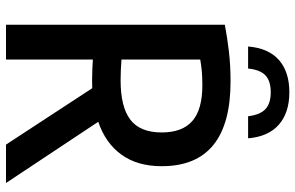

<svg xmlns="http://www.w3.org/2000/svg" viewBox="-192 -792 984 640"><g transform="rotate(90 300.0 -472.0)"><path d="M62.5 0V-729.5Q105 -737.5 151.2 -743Q197.5 -748.5 251.5 -748.5Q534 -748.5 534 -519Q534 -438 495.5 -384.8Q457 -331.5 386 -307.5L590 0H462L274 -287.5Q262 -287 249 -287Q226 -287 210.2 -287.8Q194.5 -288.5 178.5 -289.5V0ZM247.5 -382Q336.5 -382 379 -414.5Q421.5 -447 421.5 -519Q421.5 -588 383.2 -621.2Q345 -654.5 264.5 -654.5Q238.5 -654.5 218.5 -652.8Q198.5 -651 178.5 -647.5V-385Q198 -383.5 213 -382.8Q228 -382 247.5 -382ZM135 -807Q140.5 -875 180 -909.8Q219.5 -944.5 287.5 -944.5Q355.5 -944.5 395.5 -909.5Q435.5 -874.5 441 -807H367.5Q362.5 -847.5 343.5 -865Q324.5 -882.5 287.5 -882.5Q250.5 -882.5 231.5 -865Q212.5 -847.5 208.5 -807Z"/></g></svg>

Font: Encode Sans Condensed SemiBold
Style: Regular
Weight: 600
Width: 3
Designer: Multiple Designers
Foundry: Impallari Type
Version: Version 3.000; ttfautohint (v1.8.3) -l 8 -r 50 -G 200 -x 14 